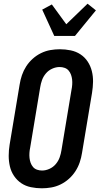

<svg xmlns="http://www.w3.org/2000/svg" viewBox="-20 -1009 540 1037"><path d="M206 8Q176 8 147 2Q118 -4 95 -19.5Q72 -35 56 -58.5Q40 -82 33.5 -110Q27 -138 27 -167.5Q27 -197 32 -228L86 -552Q90 -578 98.5 -603Q107 -628 121.5 -650.5Q136 -673 156.5 -691.5Q177 -710 201.5 -722Q226 -734 252 -738.5Q278 -743 303 -743Q333 -743 362 -737Q391 -731 414.5 -715.5Q438 -700 453.5 -676.5Q469 -653 476 -625Q483 -597 482.5 -567.5Q482 -538 477 -507L423 -183Q419 -157 410.5 -132Q402 -107 387.5 -84.5Q373 -62 352.5 -43.5Q332 -25 307.5 -13Q283 -1 257 3.5Q231 8 206 8ZM207 -88Q227 -88 247 -97Q267 -106 281 -122.5Q295 -139 302 -158.5Q309 -178 312 -198L366 -523Q369 -537 370 -551.5Q371 -566 369.5 -579.5Q368 -593 363.5 -605.5Q359 -618 350.5 -628Q342 -638 329 -642.5Q316 -647 302 -647Q282 -647 262 -638Q242 -629 228 -612.5Q214 -596 207 -576.5Q200 -557 197 -537L143 -212Q140 -198 139 -183.5Q138 -169 139.5 -155.5Q141 -142 145.5 -129.5Q150 -117 158.5 -107Q167 -97 180 -92.5Q193 -88 207 -88ZM273 -815 208 -957 260 -985 338 -878 453 -989 498 -953 385 -815Z"/></svg>

Font: Iosevka SS18
Style: Bold Italic
Weight: 700
Italic angle: -9°
Monospace: yes
Designer: Belleve Invis
Foundry: Belleve Invis
Version: Version 25.1.1; ttfautohint (v1.8.4)